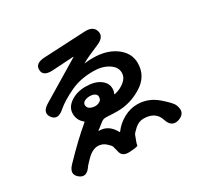

<svg xmlns="http://www.w3.org/2000/svg" viewBox="-175 -1018 1349 1297"><g transform="rotate(-30 500.0 -369.5)"><path d="M193 2Q151 66 103 28Q54 -11 108 -66Q225 -188 321 -268Q325 -271 321 -274Q281 -306 281 -356.5Q281 -407 330 -440Q379 -473 446 -473Q517 -473 558 -444Q599 -415 599 -372Q599 -351 591 -334Q589 -329 594 -330Q642 -341 674.5 -368.5Q707 -396 707 -433Q707 -477 660 -507Q613 -537 544 -537Q442 -537 367 -501Q283 -462 233 -419Q175 -368 140 -416Q106 -464 172 -503L476 -686Q480 -689 475 -689L310 -679Q234 -675 233 -727Q231 -778 305 -782L626 -798Q696 -802 709 -753Q723 -704 656 -676Q568 -640 521 -613Q517 -611 522 -612Q548 -616 590 -616Q698 -615 767 -562Q833 -511 833 -435Q833 -330 736 -273Q649 -221 553 -221Q514 -221 475 -224H466Q444 -226 426 -212L375 -172Q371 -169 376 -169Q451 -171 493 -93Q495 -89 498 -93Q532 -139 583 -167Q634 -195 689 -195Q775 -195 844 -135Q906 -81 916 -58Q946 12 882 36Q818 59 795 -13Q771 -90 678 -90Q641 -90 610.5 -63Q580 -36 575 -24Q562 10 557 24Q552 38 552 46Q552 54 488 58Q425 63 417 12Q416 7 407 -27Q404 -38 378 -61Q352 -84 318 -84Q275 -84 231 -39Q200 -8 193 2ZM433 -326Q457 -324 477 -337Q492 -346 492 -370Q492 -385 477 -394Q462 -403 438.5 -403Q415 -403 398 -393.5Q381 -384 381 -368Q381 -332 433 -326Z"/></g></svg>

Font: Resource Han Rounded JP
Style: Bold
Weight: 700
Designer: Cyano Hao (round all glyphs); Ryoko NISHIZUKA 西塚涼子 (kana, bopomofo & ideographs); Paul D. Hunt (Latin, Greek & Cyrillic)
Foundry: Cyano Hao
Version: 0.990